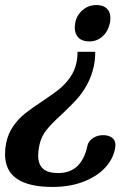

<svg xmlns="http://www.w3.org/2000/svg" viewBox="-53 -500 555 760"><path d="M243 -390Q243 -429 268 -454.5Q293 -480 329 -480Q355 -480 369.5 -466.5Q384 -453 384 -429Q384 -416 382 -409Q375 -376 353 -356Q331 -336 300 -336Q273 -336 258 -350.5Q243 -365 243 -390ZM-33 111Q-33 88 -29 68Q-21 28 0 -1.5Q21 -31 47 -51.5Q73 -72 114 -99Q156 -127 180 -146Q204 -165 224 -193Q244 -221 251 -258Q254 -275 254 -295H324Q324 -266 319 -241Q310 -198 291 -164Q272 -130 250 -106Q228 -82 192 -48Q152 -12 131 14.5Q110 41 103 74Q98 99 98 115Q98 150 117 167.5Q136 185 178 185Q270 185 293 77Q297 59 314.5 47Q332 35 355 35Q377 35 390.5 45Q404 55 404 75Q404 78 402 90Q394 131 362 165Q330 199 276.5 219.5Q223 240 155 240Q-33 240 -33 111Z"/></svg>

Font: Taviraj SemiBold
Style: Italic
Weight: 600
Italic angle: -12°
Designer: Katatrad Team
Foundry: CadsonDemak
Version: Version 1.001